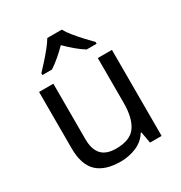

<svg xmlns="http://www.w3.org/2000/svg" viewBox="-180 -896 978 1036"><g transform="rotate(-30 309.0 -378.0)"><path d="M533 -536V0H461L448 -71H444Q418 -29 372 -9.5Q326 10 274 10Q177 10 128 -36.5Q79 -83 79 -185V-536H168V-191Q168 -127 197 -95Q226 -63 287 -63Q376 -63 410.5 -113Q445 -163 445 -257V-536ZM353 -766Q365 -744 387.5 -716.5Q410 -689 434.5 -662.5Q459 -636 478 -617V-606H416Q390 -622 362 -645.5Q334 -669 307 -696Q280 -669 253 -646Q226 -623 200 -606H140V-617Q159 -637 182.5 -663Q206 -689 228 -716.5Q250 -744 263 -766Z"/></g></svg>

Font: Noto Sans Tangsa
Style: Regular
Weight: 400
Designer: David Williams
Foundry: Google LLC
Version: Version 1.504